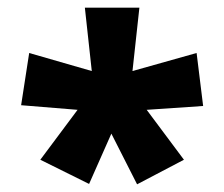

<svg xmlns="http://www.w3.org/2000/svg" viewBox="-20 -871 584 500"><path d="M343 -851 325 -686 492 -733 509 -595 362 -585 459 -455 337 -391 270 -523 212 -392 85 -455 182 -585 35 -597 56 -733 219 -686 201 -851Z"/></svg>

Font: Noto Sans Tamil UI ExtraCondensed Black
Style: Regular
Weight: 900
Width: 2
Designer: Jelle Bosma - Monotype Design Team
Foundry: Monotype Imaging Inc.
Version: Version 2.004; ttfautohint (v1.8.4.7-5d5b)